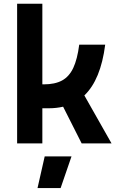

<svg xmlns="http://www.w3.org/2000/svg" viewBox="-20 -752 626 1007"><path d="M69.8 0V-732.4H202.1V-309.6H210Q268.1 -309.6 305.4 -329.8Q342.8 -350.1 364.3 -395.8Q385.7 -441.4 395.5 -517.6H531.7Q508.3 -333.5 422.4 -251.5L564.9 0H408.2L311 -192.4Q275.9 -184.1 234.4 -184.1H202.1V0ZM176.8 234.4 214.4 68.4H355L297.9 234.4Z"/></svg>

Font: Caskaydia Cove
Style: Bold
Weight: 700
Monospace: yes
Designer: Aaron Bell
Foundry: Saja Typeworks
Version: Version 4.300; ttfautohint (v1.8.3)